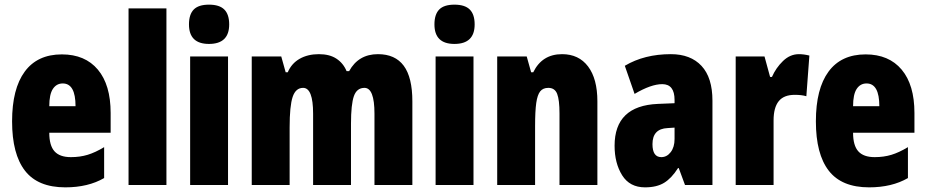

<svg xmlns="http://www.w3.org/2000/svg" viewBox="-20 -796 3981 826"><path d="M456 -310V-225H192Q192 -170 214.5 -145Q237 -120 285 -120Q324 -120 357 -130Q390 -140 428 -163V-30Q359 10 261 10Q143 10 87.5 -61.5Q32 -133 32 -274Q32 -414 86.5 -488Q141 -562 246 -562Q346 -562 401 -496.5Q456 -431 456 -310ZM192 -339H305Q305 -437 250 -437Q223 -437 207.5 -413.5Q192 -390 192 -339Z M533 0V-760H696V0Z M966 -691Q966 -607 879 -607Q793 -607 793 -691Q793 -734 813.5 -755Q834 -776 879 -776Q924 -776 945 -755Q966 -734 966 -691ZM961 0H798V-553H961Z M1754 -360V0H1591V-307Q1591 -418 1548 -418Q1515 -418 1502.5 -382.5Q1490 -347 1490 -264V0H1327V-307Q1327 -418 1284 -418Q1252 -418 1239 -379Q1226 -340 1226 -248V0H1063V-553H1190L1209 -485H1218Q1234 -523 1269 -543Q1304 -563 1352 -563Q1398 -563 1427.5 -543.5Q1457 -524 1471 -490H1482Q1522 -563 1606 -563Q1680 -563 1717 -513Q1754 -463 1754 -360Z M2022 -691Q2022 -607 1935 -607Q1849 -607 1849 -691Q1849 -734 1869.5 -755Q1890 -776 1935 -776Q1980 -776 2001 -755Q2022 -734 2022 -691ZM2017 0H1854V-553H2017Z M2550 -360V0H2387V-308Q2387 -366 2377 -392Q2367 -418 2339 -418Q2316 -418 2304 -403Q2292 -388 2287 -353Q2282 -318 2282 -253V0H2119V-553H2246L2265 -485H2274Q2312 -563 2398 -563Q2470 -563 2510 -510Q2550 -457 2550 -360Z M3045 -363V0H2927L2900 -73H2897Q2869 -29 2837 -9.5Q2805 10 2755 10Q2689 10 2656.5 -42Q2624 -94 2624 -169Q2624 -341 2810 -349L2882 -352V-366Q2882 -434 2829 -434Q2781 -434 2710 -392L2668 -513Q2752 -563 2866 -563Q2951 -563 2998 -512.5Q3045 -462 3045 -363ZM2852 -245Q2787 -242 2787 -176Q2787 -120 2825 -120Q2849 -120 2865.5 -141.5Q2882 -163 2882 -198V-247Z M3462 -557 3449 -382Q3429 -388 3399 -388Q3352 -388 3330 -360.5Q3308 -333 3308 -278V0H3145V-553H3269L3293 -465H3301Q3318 -504 3348.5 -533.5Q3379 -563 3417 -563Q3438 -563 3462 -557Z M3914 -310V-225H3650Q3650 -170 3672.5 -145Q3695 -120 3743 -120Q3782 -120 3815 -130Q3848 -140 3886 -163V-30Q3817 10 3719 10Q3601 10 3545.5 -61.5Q3490 -133 3490 -274Q3490 -414 3544.5 -488Q3599 -562 3704 -562Q3804 -562 3859 -496.5Q3914 -431 3914 -310ZM3650 -339H3763Q3763 -437 3708 -437Q3681 -437 3665.5 -413.5Q3650 -390 3650 -339Z"/></svg>

Font: Noto Sans UI CondBlack
Style: Regular
Weight: 900
Width: 3
Designer: Monotype Design Team
Foundry: Monotype Imaging Inc.
Version: Version 1.001